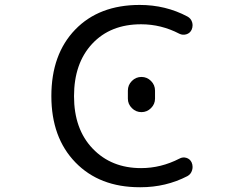

<svg xmlns="http://www.w3.org/2000/svg" viewBox="-20 -785 1040 794"><path d="M563.5 -684.6Q436.5 -684.6 361.3 -604Q286.1 -523.4 286.1 -387.2Q286.1 -251 363.3 -170.4Q440.4 -89.8 563.5 -89.8Q645.5 -89.8 721.7 -128.9Q735.4 -136.7 750.5 -132.3Q765.6 -127.9 772.5 -113.3Q776.4 -104.5 776.4 -94.7Q776.4 -87.9 774.4 -81.1Q769.5 -64.5 754.9 -56.6Q666 -10.7 561.5 -10.7Q559.6 -10.7 557.6 -10.7Q391.6 -10.7 292 -113.3Q192.4 -215.8 192.4 -387.7Q192.4 -560.5 291 -662.6Q389.6 -764.6 557.6 -764.6Q665 -764.6 754.9 -716.8Q769.5 -709 774.4 -693.4Q776.4 -686.5 776.4 -680.7Q776.4 -670.9 772.5 -662.1Q765.6 -647.5 750.5 -643.1Q735.4 -638.7 721.7 -645.5Q646.5 -684.6 563.5 -684.6ZM508.8 -377V-410.2Q508.8 -433.6 525.4 -450.2Q542 -466.8 564.9 -466.8Q587.9 -466.8 604.5 -450.2Q621.1 -433.6 621.1 -410.2V-377Q621.1 -354.5 604.5 -337.9Q587.9 -321.3 564.9 -321.3Q542 -321.3 525.4 -337.9Q508.8 -354.5 508.8 -377Z"/></svg>

Font: Rounded-X Mgen+ 2m regular
Style: Regular
Weight: 400
Designer: [Source Han Sans]
Ryoko NISHIZUKA  (kana & ideographs); Paul D. Hunt (Latin, Greek & Cyrillic); Wenlong ZHANG  (bopomofo
Version: Version 1.059.20150602